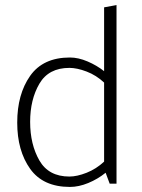

<svg xmlns="http://www.w3.org/2000/svg" viewBox="-20 -725 560 758"><path d="M391 -399Q360 -428 322 -442.5Q284 -457 254 -457Q172 -457 135.5 -394.5Q99 -332 99 -244Q99 -155 135.5 -91.5Q172 -28 254 -28Q284 -28 322 -43Q360 -58 391 -87ZM440 -705V0H413L397 -43Q366 -18 328.5 -2.5Q291 13 256 13Q150 13 99 -58.5Q48 -130 48 -241Q48 -353 99 -425.5Q150 -498 256 -498Q289 -498 325.5 -482.5Q362 -467 391 -444V-696Z"/></svg>

Font: Palanquin Thin
Style: Regular
Weight: 250
Designer: Pria Ravichandran
Version: Version 1.001